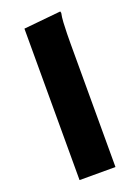

<svg xmlns="http://www.w3.org/2000/svg" viewBox="-145 -822 638 884"><g transform="rotate(-20 174.0 -380.0)"><path d="M86 -742 268 -760 270 -752Q266 -734 264.5 -707.5Q263 -681 262.5 -653.5Q262 -626 262 -606V0H86Z"/></g></svg>

Font: Kufam
Style: Bold Italic
Weight: 700
Italic angle: -11°
Designer: Artur Schmal
Foundry: Original Type
Version: Version 1.301; ttfautohint (v1.8.3)